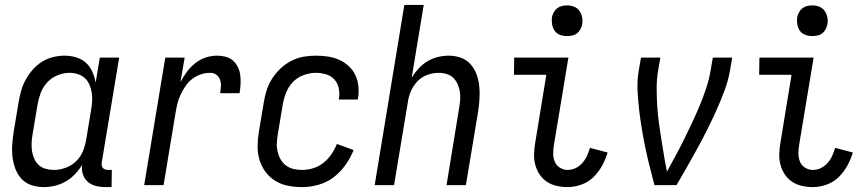

<svg xmlns="http://www.w3.org/2000/svg" viewBox="-20 -755 3540 783"><path d="M158 8Q132 8 108 0Q84 -8 67.5 -26Q51 -44 42.5 -67Q34 -90 31 -115.5Q28 -141 30 -167Q32 -193 36 -219L56 -339Q60 -362 66.5 -385.5Q73 -409 85 -430.5Q97 -452 113.5 -471Q130 -490 151 -503Q172 -516 196 -522Q220 -528 243 -528Q268 -528 291 -521Q314 -514 330.5 -499Q347 -484 356.5 -462.5Q366 -441 370 -418L387 -520H466L395 -93Q394 -86 395 -80Q396 -74 399.5 -70Q403 -66 408.5 -64Q414 -62 421 -62H436L435 8H409Q389 8 370 3Q351 -2 337.5 -14Q324 -26 318 -44.5Q312 -63 315 -83Q303 -63 286 -45Q269 -27 248 -15Q227 -3 204 2.5Q181 8 158 8ZM200 -62Q223 -62 247 -70.5Q271 -79 289.5 -96.5Q308 -114 317.5 -137Q327 -160 331 -183L351 -303Q354 -321 355.5 -339Q357 -357 354.5 -374.5Q352 -392 345.5 -408Q339 -424 327 -435.5Q315 -447 298 -452.5Q281 -458 263 -458Q239 -458 214.5 -448Q190 -438 172.5 -419Q155 -400 146 -376Q137 -352 133 -328L113 -208Q110 -191 109 -173.5Q108 -156 110.5 -139.5Q113 -123 119.5 -108Q126 -93 138 -82Q150 -71 166.5 -66.5Q183 -62 200 -62Z M568 0 654 -520H733L716 -420Q727 -442 742 -462Q757 -482 776.5 -497.5Q796 -513 819 -520.5Q842 -528 865 -528Q883 -528 900.5 -523.5Q918 -519 930.5 -507.5Q943 -496 950.5 -480.5Q958 -465 960 -447.5Q962 -430 961 -411.5Q960 -393 957 -375H878Q880 -389 881 -403Q882 -417 877.5 -429.5Q873 -442 862.5 -450Q852 -458 838 -458Q819 -458 800 -452Q781 -446 764.5 -433.5Q748 -421 736.5 -404Q725 -387 716.5 -369Q708 -351 703.5 -332.5Q699 -314 696 -295L647 0Z M1212 8Q1183 8 1154.5 2.5Q1126 -3 1102.5 -17.5Q1079 -32 1062.5 -54.5Q1046 -77 1038 -104Q1030 -131 1030.5 -160.5Q1031 -190 1036 -219L1056 -339Q1060 -364 1068 -388.5Q1076 -413 1090.5 -435.5Q1105 -458 1125 -476.5Q1145 -495 1168.5 -507Q1192 -519 1217 -523.5Q1242 -528 1267 -528Q1292 -528 1316.5 -524.5Q1341 -521 1362.5 -511.5Q1384 -502 1401.5 -486Q1419 -470 1429 -449Q1439 -428 1441.5 -403.5Q1444 -379 1440 -354L1439 -349H1361L1362 -352Q1366 -374 1361.5 -395Q1357 -416 1343.5 -431Q1330 -446 1309.5 -452Q1289 -458 1268 -458Q1243 -458 1217.5 -448.5Q1192 -439 1174 -420Q1156 -401 1146.5 -376.5Q1137 -352 1133 -328L1113 -208Q1110 -190 1109 -172Q1108 -154 1112 -137Q1116 -120 1124.5 -105Q1133 -90 1146.5 -80Q1160 -70 1177 -66Q1194 -62 1213 -62Q1235 -62 1257.5 -69Q1280 -76 1299 -91Q1318 -106 1331.5 -126Q1345 -146 1354 -168L1422 -143Q1410 -112 1389 -82.5Q1368 -53 1340.5 -32Q1313 -11 1279 -1.5Q1245 8 1212 8Z M1508 0 1629 -735H1708L1659 -438Q1671 -458 1687 -475.5Q1703 -493 1723 -505Q1743 -517 1765.5 -522.5Q1788 -528 1810 -528Q1836 -528 1859.5 -519.5Q1883 -511 1899 -493Q1915 -475 1923.5 -452Q1932 -429 1934.5 -404Q1937 -379 1935.5 -353Q1934 -327 1930 -301L1880 0H1801L1852 -312Q1855 -329 1856.5 -346Q1858 -363 1855.5 -379.5Q1853 -396 1846.5 -411Q1840 -426 1829 -437Q1818 -448 1802 -453Q1786 -458 1769 -458Q1746 -458 1722.5 -449.5Q1699 -441 1682 -423Q1665 -405 1655.5 -382.5Q1646 -360 1643 -337L1587 0Z M2295 8Q2272 8 2250 3Q2228 -2 2210 -14Q2192 -26 2180 -44.5Q2168 -63 2162.5 -84.5Q2157 -106 2158 -129Q2159 -152 2163 -175L2208 -450H2076L2077 -520H2298L2239 -164Q2236 -146 2236 -128.5Q2236 -111 2242.5 -95.5Q2249 -80 2263.5 -71Q2278 -62 2295 -62Q2312 -62 2327.5 -69.5Q2343 -77 2355 -90.5Q2367 -104 2374 -120Q2381 -136 2386 -152L2458 -133Q2450 -106 2435.5 -79.5Q2421 -53 2400 -32.5Q2379 -12 2350.5 -2Q2322 8 2295 8ZM2292 -608Q2277 -608 2263.5 -613Q2250 -618 2242 -629.5Q2234 -641 2231.5 -655.5Q2229 -670 2231 -685Q2233 -695 2238.5 -705Q2244 -715 2252.5 -721.5Q2261 -728 2271.5 -730.5Q2282 -733 2293 -733Q2308 -733 2321.5 -727.5Q2335 -722 2343 -710.5Q2351 -699 2354 -684.5Q2357 -670 2354 -655Q2352 -645 2346.5 -635Q2341 -625 2332.5 -618.5Q2324 -612 2313.5 -610Q2303 -608 2292 -608Z M2649 0Q2639 -38 2629.5 -75.5Q2620 -113 2612 -151.5Q2604 -190 2597.5 -229Q2591 -268 2586.5 -307Q2582 -346 2580 -386.5Q2578 -427 2585 -468L2594 -520H2673L2664 -468Q2658 -432 2658 -397Q2658 -362 2660 -327.5Q2662 -293 2666.5 -258.5Q2671 -224 2676.5 -190Q2682 -156 2687.5 -122.5Q2693 -89 2700 -55Q2718 -89 2736.5 -122.5Q2755 -156 2771.5 -190Q2788 -224 2804 -258Q2820 -292 2834.5 -327Q2849 -362 2860.5 -397Q2872 -432 2878 -468L2887 -520H2966L2957 -468Q2950 -427 2935 -386.5Q2920 -346 2902.5 -307Q2885 -268 2865.5 -229Q2846 -190 2825 -151.5Q2804 -113 2782.5 -75.5Q2761 -38 2739 0Z M3295 8Q3272 8 3250 3Q3228 -2 3210 -14Q3192 -26 3180 -44.5Q3168 -63 3162.5 -84.5Q3157 -106 3158 -129Q3159 -152 3163 -175L3208 -450H3076L3077 -520H3298L3239 -164Q3236 -146 3236 -128.5Q3236 -111 3242.5 -95.5Q3249 -80 3263.5 -71Q3278 -62 3295 -62Q3312 -62 3327.5 -69.5Q3343 -77 3355 -90.5Q3367 -104 3374 -120Q3381 -136 3386 -152L3458 -133Q3450 -106 3435.5 -79.5Q3421 -53 3400 -32.5Q3379 -12 3350.5 -2Q3322 8 3295 8ZM3292 -608Q3277 -608 3263.5 -613Q3250 -618 3242 -629.5Q3234 -641 3231.5 -655.5Q3229 -670 3231 -685Q3233 -695 3238.5 -705Q3244 -715 3252.5 -721.5Q3261 -728 3271.5 -730.5Q3282 -733 3293 -733Q3308 -733 3321.5 -727.5Q3335 -722 3343 -710.5Q3351 -699 3354 -684.5Q3357 -670 3354 -655Q3352 -645 3346.5 -635Q3341 -625 3332.5 -618.5Q3324 -612 3313.5 -610Q3303 -608 3292 -608Z"/></svg>

Font: Iosevka Curly
Style: Italic
Weight: 400
Italic angle: -9°
Monospace: yes
Designer: Belleve Invis
Foundry: Belleve Invis
Version: Version 22.1.2; ttfautohint (v1.8.4)